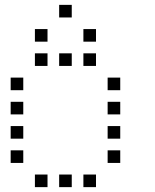

<svg xmlns="http://www.w3.org/2000/svg" viewBox="-20 -796 640 792"><path d="M225 -776Q224 -776 224 -776Q224 -776 224 -775V-725Q224 -724 224 -724Q224 -724 225 -724H275Q276 -724 276 -724Q276 -724 276 -725V-775Q276 -776 276 -776Q276 -776 275 -776ZM125 -676Q124 -676 124 -676Q124 -676 124 -675V-625Q124 -624 124 -624Q124 -624 125 -624H175Q176 -624 176 -624Q176 -624 176 -625V-675Q176 -676 176 -676Q176 -676 175 -676ZM325 -676Q324 -676 324 -676Q324 -676 324 -675V-625Q324 -624 324 -624Q324 -624 325 -624H375Q376 -624 376 -624Q376 -624 376 -625V-675Q376 -676 376 -676Q376 -676 375 -676ZM125 -576Q124 -576 124 -576Q124 -576 124 -575V-525Q124 -524 124 -524Q124 -524 125 -524H175Q176 -524 176 -524Q176 -524 176 -525V-575Q176 -576 176 -576Q176 -576 175 -576ZM225 -576Q224 -576 224 -576Q224 -576 224 -575V-525Q224 -524 224 -524Q224 -524 225 -524H275Q276 -524 276 -524Q276 -524 276 -525V-575Q276 -576 276 -576Q276 -576 275 -576ZM325 -576Q324 -576 324 -576Q324 -576 324 -575V-525Q324 -524 324 -524Q324 -524 325 -524H375Q376 -524 376 -524Q376 -524 376 -525V-575Q376 -576 376 -576Q376 -576 375 -576ZM25 -476Q24 -476 24 -476Q24 -476 24 -475V-425Q24 -424 24 -424Q24 -424 25 -424H75Q76 -424 76 -424Q76 -424 76 -425V-475Q76 -476 76 -476Q76 -476 75 -476ZM425 -476Q424 -476 424 -476Q424 -476 424 -475V-425Q424 -424 424 -424Q424 -424 425 -424H475Q476 -424 476 -424Q476 -424 476 -425V-475Q476 -476 476 -476Q476 -476 475 -476ZM25 -376Q24 -376 24 -376Q24 -376 24 -375V-325Q24 -324 24 -324Q24 -324 25 -324H75Q76 -324 76 -324Q76 -324 76 -325V-375Q76 -376 76 -376Q76 -376 75 -376ZM425 -376Q424 -376 424 -376Q424 -376 424 -375V-325Q424 -324 424 -324Q424 -324 425 -324H475Q476 -324 476 -324Q476 -324 476 -325V-375Q476 -376 476 -376Q476 -376 475 -376ZM25 -276Q24 -276 24 -276Q24 -276 24 -275V-225Q24 -224 24 -224Q24 -224 25 -224H75Q76 -224 76 -224Q76 -224 76 -225V-275Q76 -276 76 -276Q76 -276 75 -276ZM425 -276Q424 -276 424 -276Q424 -276 424 -275V-225Q424 -224 424 -224Q424 -224 425 -224H475Q476 -224 476 -224Q476 -224 476 -225V-275Q476 -276 476 -276Q476 -276 475 -276ZM25 -176Q24 -176 24 -176Q24 -176 24 -175V-125Q24 -124 24 -124Q24 -124 25 -124H75Q76 -124 76 -124Q76 -124 76 -125V-175Q76 -176 76 -176Q76 -176 75 -176ZM425 -176Q424 -176 424 -176Q424 -176 424 -175V-125Q424 -124 424 -124Q424 -124 425 -124H475Q476 -124 476 -124Q476 -124 476 -125V-175Q476 -176 476 -176Q476 -176 475 -176ZM125 -76Q124 -76 124 -76Q124 -76 124 -75V-25Q124 -24 124 -24Q124 -24 125 -24H175Q176 -24 176 -24Q176 -24 176 -25V-75Q176 -76 176 -76Q176 -76 175 -76ZM225 -76Q224 -76 224 -76Q224 -76 224 -75V-25Q224 -24 224 -24Q224 -24 225 -24H275Q276 -24 276 -24Q276 -24 276 -25V-75Q276 -76 276 -76Q276 -76 275 -76ZM325 -76Q324 -76 324 -76Q324 -76 324 -75V-25Q324 -24 324 -24Q324 -24 325 -24H375Q376 -24 376 -24Q376 -24 376 -25V-75Q376 -76 376 -76Q376 -76 375 -76Z"/></svg>

Font: Doto
Style: Regular
Weight: 400
Monospace: yes
Version: Version 1.000